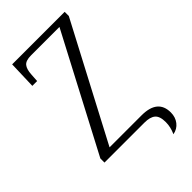

<svg xmlns="http://www.w3.org/2000/svg" viewBox="-262 -789 1016 1016"><g transform="rotate(-45 246.0 -280.5)"><path d="M410 78Q410 34 390 17Q370 0 328 0H29V-31L368 -676H155Q116 -676 101.5 -658.5Q87 -641 85 -603L82 -557H46L51 -713H444V-682L105 -38H344Q465 -38 465 61Q465 96 445.5 121Q426 146 393 152Q410 115 410 78Z"/></g></svg>

Font: Noto Serif NarrowLight
Style: Regular
Weight: 300
Width: 4
Designer: Monotype Design Team
Foundry: Monotype Imaging Inc.
Version: Version 1.001